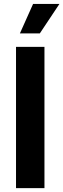

<svg xmlns="http://www.w3.org/2000/svg" viewBox="-20 -969 326 989"><path d="M209 -727.5V0H62.5V-727.5ZM82.5 -796.9 150.4 -948.7H286.1L185.1 -796.9Z"/></svg>

Font: Inter-Bold
Style: Bold
Weight: 700
Designer: Rasmus Andersson
Foundry: rsms
Version: Version 4.000;git-a52131595